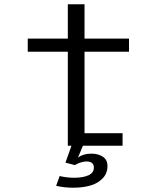

<svg xmlns="http://www.w3.org/2000/svg" viewBox="-20 -680 750 896"><path d="M313.5 0H296.5V-438.5H109.5V-500H296.5V-660H374.5V-500H582V-438.5H374.5V-58.5H552V0H367L344 55Q369 37 406.5 37Q438 37 459.8 51.2Q481.5 65.5 481.5 95Q481.5 129.5 458.5 153Q435.5 176.5 400.5 186.2Q365.5 196 321 196Q278 196 242 187L258.5 141.5Q291 149.5 326 149.5Q367.5 149.5 392.8 138Q418 126.5 418 102Q418 73.5 383.5 73.5Q370 73.5 354.2 78.8Q338.5 84 329.5 90.5L285.5 79Z"/></svg>

Font: League Mono Light
Style: Regular
Weight: 300
Width: 6
Designer: Tyler Finck
Foundry: The League of Moveable Type / Tyler Finck
Version: Version 2.210